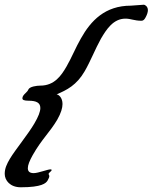

<svg xmlns="http://www.w3.org/2000/svg" viewBox="-65 -731 647 814"><path d="M363 -567C386 -606 415 -652 467 -652C490 -652 504 -643 535 -643C542 -643 547 -648 551 -655C559 -669 562 -680 562 -688C562 -704 549 -711 545 -711C539 -711 496 -707 490 -707C380 -707 320 -643 278 -568C256 -530 239 -487 217 -449C195 -411 166 -368 106 -368C91 -368 60 -364 55 -351C51 -341 39 -334 34 -326C31 -322 30 -318 30 -314C30 -308 36 -304 56 -304C90 -304 106 -295 106 -273C106 -258 98 -237 81 -208C55 -163 -1 -95 -23 -58C-36 -36 -45 -17 -45 6C-45 34 -22 63 23 63C112 63 130 46 137 34C142 25 144 20 144 16C144 11 141 9 141 7C141 6 141 5 142 4C145 -1 154 -6 154 -10C154 -12 152 -13 149 -13C137 -13 97 3 78 3C61 3 53 -4 53 -18C53 -31 60 -49 74 -74C112 -141 147 -171 178 -224C194 -252 200 -274 200 -290C200 -317 184 -330 175 -331C218 -349 260 -370 294 -429C318 -470 339 -524 363 -567Z"/></svg>

Font: Oregano
Style: Italic
Weight: 400
Italic angle: -12°
Designer: Astigmatic (AOETI)
Foundry: Astigmatic (AOETI)
Version: Version 1.000